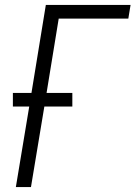

<svg xmlns="http://www.w3.org/2000/svg" viewBox="-20 -755 547 775"><path d="M44 0 98 -325H32V-380H107L165 -735H507L498 -680H217L168 -380H272V-325H159L105 0Z"/></svg>

Font: Iosevka SS18 Light
Style: Italic
Weight: 300
Italic angle: -9°
Monospace: yes
Designer: Belleve Invis
Foundry: Belleve Invis
Version: Version 25.1.1; ttfautohint (v1.8.4)